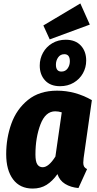

<svg xmlns="http://www.w3.org/2000/svg" viewBox="-20 -1078 563 1116"><path d="M514 -496 466 -159Q464 -139 464 -132Q464 -118 469 -109.5Q474 -101 486 -95L436 15Q391 11 358.5 -9Q326 -29 314 -66Q285 -25 250.5 -3.5Q216 18 170 18Q96 18 56 -35.5Q16 -89 16 -182Q16 -275 46 -359Q76 -443 142.5 -497Q209 -551 312 -551Q417 -551 514 -496ZM186 -180Q186 -139 197 -122.5Q208 -106 228 -106Q263 -106 302 -168L339 -425Q319 -431 301 -431Q244 -431 215 -354.5Q186 -278 186 -180ZM481 -726Q481 -686 462 -652Q443 -618 408.5 -597.5Q374 -577 329 -577Q273 -577 242 -610.5Q211 -644 211 -697Q211 -737 230 -771.5Q249 -806 283.5 -826.5Q318 -847 362 -847Q418 -847 449.5 -813.5Q481 -780 481 -726ZM305 -702Q305 -662 337 -662Q360 -662 373 -680Q386 -698 386 -722Q386 -763 354 -763Q331 -763 318 -744.5Q305 -726 305 -702ZM502 -935 269 -849 232 -930 447 -1058Z"/></svg>

Font: Fira Sans Condensed ExtraBold
Style: Italic
Weight: 800
Width: 3
Italic angle: -8°
Designer: bBox Type GmbH & Carrois Corporate GbR & Edenspiekermann AG
Foundry: bBox Type GmbH & Carrois Corporate GbR & Edenspiekermann AG
Version: Version 4.301